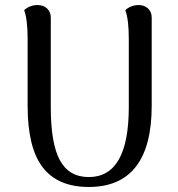

<svg xmlns="http://www.w3.org/2000/svg" viewBox="-20 -724 701 757"><path d="M578.1 -654.8V-306.2Q578.1 -147.5 515.9 -67.1Q453.6 13.2 330.1 13.2Q208 13.2 148.4 -64.2Q88.9 -141.6 88.9 -306.2V-571.8Q88.9 -647 75.2 -684.1Q97.7 -704.1 127.9 -704.1Q150.9 -704.1 165.5 -690.7Q180.2 -677.2 180.2 -654.8V-301.8Q180.2 -157.7 216.3 -91.8Q252.4 -25.9 330.1 -25.9Q487.8 -25.9 487.8 -301.8V-571.8Q487.8 -647 474.1 -684.1Q496.6 -704.1 526.9 -704.1Q548.8 -704.1 563.5 -690.7Q578.1 -677.2 578.1 -654.8Z"/></svg>

Font: Arima Madurai Medium
Style: Regular
Weight: 500
Designer: Joana Correia and Natanael Gama
Foundry: NDISCOVER
Version: Version 1.019;PS 001.019;hotconv 1.0.88;makeotf.lib2.5.64775